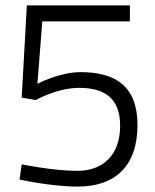

<svg xmlns="http://www.w3.org/2000/svg" viewBox="-20 -680 570 708"><path d="M79 -660 60 -320 112 -311C112 -311 190 -356 272 -356C359 -356 423 -323 423 -217C423 -108 360 -50 265 -50C175 -50 60 -74 60 -74L52 -18C52 -18 167 8 267 8C404 8 487 -67 487 -219C487 -362 406 -414 277 -414C199 -414 118 -371 118 -371L136 -601H459V-660Z"/></svg>

Font: TitilliumText22L
Style: 250 wt
Weight: 300
Designer: Campivisivi
Foundry: Campivisivi
Version: 1.000